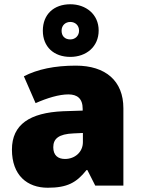

<svg xmlns="http://www.w3.org/2000/svg" viewBox="-20 -871 663 901"><path d="M310 -604C384 -604 443 -651 443 -728C443 -804 383 -851 310 -851C233 -851 181 -804 181 -727C181 -651 233 -604 310 -604ZM310 -686C283 -686 269 -703 269 -727C269 -752 287 -768 310 -768C333 -768 351 -752 351 -727C351 -703 333 -686 310 -686ZM336 -563C236 -563 156 -546 92 -513L147 -387C201 -411 257 -428 301 -428C342 -428 368 -409 368 -360V-352L276 -349C120 -342 36 -287 36 -169C36 -48 108 10 204 10C296 10 339 -14 386 -73H390L427 0H559V-363C559 -491 476 -563 336 -563ZM325 -245 369 -247V-204C369 -157 331 -125 285 -125C252 -125 230 -142 230 -180C230 -220 255 -242 325 -245Z"/></svg>

Font: Noto Sans Gujarati Black
Style: Regular
Weight: 900
Designer: Jelle Bosma - Monotype Design Team, Universal Thirst
Foundry: Monotype Imaging Inc.
Version: Version 2.106